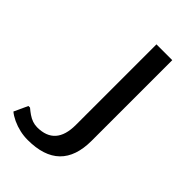

<svg xmlns="http://www.w3.org/2000/svg" viewBox="-217 -775 859 859"><g transform="rotate(45 212.5 -345.0)"><path d="M135 10Q85 10 37 -12Q14 -23 0 -35L30 -100H40Q53 -89 66 -80Q95 -60 125 -60Q240 -60 240 -190V-700H340V-190Q340 10 135 10Z"/></g></svg>

Font: Scada
Style: Regular
Weight: 400
Designer: Jovanny Lemonad
Foundry: Jovanny Lemonad
Version: Version 4.100;PS 004.100;hotconv 1.0.88;makeotf.lib2.5.64775